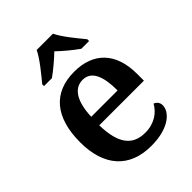

<svg xmlns="http://www.w3.org/2000/svg" viewBox="-221 -878 1000 1000"><g transform="rotate(-45 279.0 -378.0)"><path d="M124 -619V-606H182C214 -628 260 -667 290 -696C320 -667 367 -628 399 -606H456V-619C425 -657 371 -721 350 -766H230C209 -721 155 -657 124 -619ZM299 10C433 10 491 -51 491 -98C491 -119 478 -133 463 -138C440 -96 394 -61 326 -61C233 -61 186 -120 183 -258H512V-308C512 -466 427 -548 288 -548C136 -548 50 -452 50 -265C50 -91 138 10 299 10ZM379 -319H185C189 -428 226 -487 289 -487C354 -487 379 -422 379 -319Z"/></g></svg>

Font: Noto Serif Devanagari SemiBold
Style: Regular
Weight: 600
Designer: Universal Thirst, Indian Type Foundry and the Monotype Design Team
Foundry: Monotype Imaging Inc.
Version: Version 2.004